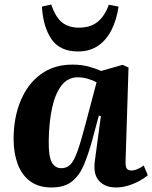

<svg xmlns="http://www.w3.org/2000/svg" viewBox="-20 -813 672 847"><path d="M534 -104Q533 -82 538 -71.5Q543 -61 560 -61Q573 -61 587.5 -67.5Q602 -74 614 -83L632 -40Q620 -29 598 -16.5Q576 -4 548 5Q520 14 492 14Q444 14 417.5 -14.5Q391 -43 398 -100L425 -301L416 -303L385 -188Q369 -131 350 -85.5Q331 -40 298 -13Q265 14 207 14Q150 14 113 -13.5Q76 -41 58 -89.5Q40 -138 40 -199Q40 -294 71 -368.5Q102 -443 160 -485.5Q218 -528 299 -528Q341 -528 374 -518.5Q407 -509 426 -500L521 -527L547 -515ZM251 -71Q274 -71 290 -86.5Q306 -102 322 -146.5Q338 -191 360 -276L406 -450Q390 -459 367 -465.5Q344 -472 323 -472Q279 -472 251 -435.5Q223 -399 209.5 -335.5Q196 -272 195 -192Q194 -125 208 -98Q222 -71 251 -71ZM324 -586Q244 -586 207 -640.5Q170 -695 165 -784L206 -793Q225 -737 254 -714Q283 -691 328 -691Q379 -691 410.5 -716.5Q442 -742 460 -792L503 -784Q495 -728 473 -683Q451 -638 414 -612Q377 -586 324 -586Z"/></svg>

Font: Literata 36pt
Style: Bold Italic
Weight: 700
Italic angle: -2°
Designer: Latin by Veronika Burian and Jose Scaglione. Greek by Irene Vlachou. Cyrillic by Vera Evstafieva
Foundry: TypeTogether
Version: Version 3.002